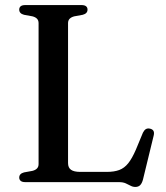

<svg xmlns="http://www.w3.org/2000/svg" viewBox="-20 -720 656 759"><path d="M307 -661.5 274 -655.5Q262 -652.5 255.5 -646Q249 -639.5 249 -628.5V-75.5Q249 -57 260.8 -48.8Q272.5 -40.5 297 -40.5H402.5Q431.5 -40.5 451.5 -48Q471.5 -55.5 486.8 -74.5Q502 -93.5 517 -128L545 -195.5Q550 -205.5 556.5 -209.5Q563 -213.5 572.5 -211.5Q582.5 -209.5 586.5 -202.8Q590.5 -196 587.5 -184L545 -9.5Q541 5 534 12Q527 19 515 19Q505 19 496.2 14.2Q487.5 9.5 477 4.8Q466.5 0 450.5 0H80.5Q67.5 0 61.8 -5Q56 -10 56 -18Q56 -33.5 75 -38.5L108 -44.5Q120 -47.5 126.2 -54Q132.5 -60.5 132.5 -71.5V-628.5Q132.5 -639.5 126.2 -646Q120 -652.5 108 -655.5L75 -661.5Q56 -666.5 56 -682Q56 -690.5 61.8 -695.2Q67.5 -700 80.5 -700H301.5Q314.5 -700 320.2 -695.2Q326 -690.5 326 -682Q326 -666.5 307 -661.5Z"/></svg>

Font: Fraunces 12pt
Style: Regular
Weight: 400
Version: Version 1.000;[b76b70a41]